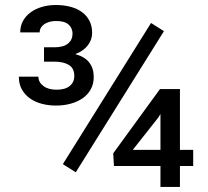

<svg xmlns="http://www.w3.org/2000/svg" viewBox="-20 -736 818 756"><path d="M688.5 -146V-385.3H609.9L425.8 -132.3L428.7 -82.5H611.8V0H688.5V-82.5H740.7V-146ZM502.9 -146 603.5 -273.4 611.8 -287.1V-146ZM153.3 -549.8V-493.2H194.3C218.1 -493.2 237.1 -488.9 251.2 -480.2C265.4 -471.6 272.5 -457.2 272.5 -437C272.5 -420.4 266.5 -407.2 254.6 -397.5C242.8 -387.7 225.4 -382.8 202.6 -382.8C180.8 -382.8 163.5 -387.7 150.6 -397.5C137.8 -407.2 131.3 -419.4 131.3 -434.1H54.2C54.2 -414.2 58.3 -397.1 66.7 -382.8C75 -368.5 85.9 -356.7 99.6 -347.4C113.3 -338.1 128.8 -331.3 146.2 -326.9C163.7 -322.5 181.5 -320.3 199.7 -320.3C220.9 -320.3 240.6 -322.8 258.8 -327.9C277 -332.9 292.8 -340.2 306.2 -349.6C319.5 -359 330 -370.8 337.6 -384.8C345.3 -398.8 349.1 -414.9 349.1 -433.1C349.1 -455.6 343.3 -474.4 331.5 -489.7C319.8 -505 301.4 -516.1 276.4 -522.9C297.9 -531.1 314.3 -542.6 325.7 -557.4C337.1 -572.2 342.8 -588.5 342.8 -606.4C342.8 -624.3 339.3 -640.1 332.3 -653.8C325.3 -667.5 315.5 -679 303 -688.2C290.4 -697.5 275.4 -704.5 257.8 -709.2C240.2 -713.9 220.9 -716.3 199.7 -716.3C180.2 -716.3 161.9 -713.8 144.8 -708.7C127.7 -703.7 112.8 -696.5 100.1 -687C87.4 -677.6 77.5 -666.3 70.3 -653.1C63.2 -639.9 59.6 -625 59.6 -608.4H136.2C136.2 -615.2 137.9 -621.4 141.1 -627C144.4 -632.5 148.9 -637.2 154.8 -641.1C160.6 -645 167.5 -648 175.3 -650.1C183.1 -652.3 191.6 -653.3 200.7 -653.3C223.5 -653.3 240 -648.6 250.2 -639.2C260.5 -629.7 265.6 -617.7 265.6 -603C265.6 -587.4 259.8 -574.6 248 -564.7C236.3 -554.8 218.4 -549.8 194.3 -549.8ZM278.3 -57.6 625.5 -613.3 574.7 -645.5 227.5 -89.8Z"/></svg>

Font: Dirooz FD
Style: FD
Weight: 400
Foundry: DejaVu fonts team - Redesigned by Saber Rastikerdar
Version: Version 0.2.1